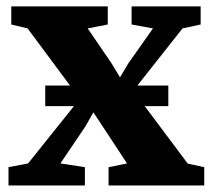

<svg xmlns="http://www.w3.org/2000/svg" viewBox="-20 -568 651 588"><path d="M66 -67.5 224.5 -265.5 64.5 -481 14.5 -493V-548.5H310V-493L248.5 -481L321 -375L347.5 -331L373 -374L448.5 -481L383 -493V-548.5H594.5V-493L539 -481L388 -290L555 -67L605.5 -56V0H312.5V-56L369 -67.5L296 -178.5L266 -224L241 -180L165 -67.5L240 -56V0H6V-56ZM495.5 -306V-243H118.5V-306Z"/></svg>

Font: Merriweather 36pt ExtraBold
Style: Regular
Weight: 800
Designer: Eben Sorkin
Foundry: Eben Sorkin
Version: Version 2.100